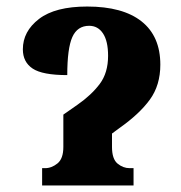

<svg xmlns="http://www.w3.org/2000/svg" viewBox="-20 -568 554 588"><path d="M109 -53H118Q138 -53 156 -67.5Q174 -82 174 -118V-217L217 -247Q260 -277 285.5 -311Q311 -345 311 -397Q311 -442 295.5 -465.5Q280 -489 253 -489Q217 -489 201.5 -454.5Q186 -420 186 -338Q110 -338 80 -358Q50 -378 50 -417Q50 -472 99.5 -510Q149 -548 247 -548Q356 -548 413.5 -502.5Q471 -457 471 -370Q471 -307 439 -263Q407 -219 346 -176L323 -159V-118Q323 -81 340 -67Q357 -53 377 -53H389V0H109Z"/></svg>

Font: Noto Serif CondExtraBold
Style: Regular
Weight: 800
Width: 3
Designer: Monotype Design Team
Foundry: Monotype Imaging Inc.
Version: Version 1.001